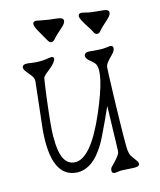

<svg xmlns="http://www.w3.org/2000/svg" viewBox="-88 -894 782 939"><g transform="rotate(-10 303.0 -424.0)"><path d="M439 -120.1 439.5 -131.3 426.3 -353.5 401.9 -284.2Q368.7 -191.9 354.7 -165.8Q340.8 -139.6 328.1 -121.8Q315.4 -104 299.3 -89.8Q262.7 -58.6 220.7 -58.6Q95.2 -58.6 95.2 -293.9L101.1 -532.2Q101.1 -549.3 88.4 -562.5Q75.7 -575.7 67.4 -584.5Q52.2 -599.6 52.2 -609.9Q52.2 -626 79.6 -626L111.3 -624.5Q148.4 -624.5 170.9 -630.4Q193.4 -636.2 198.2 -636.2Q210.4 -636.2 210.4 -626.5Q210.4 -609.4 179.7 -580.1Q168 -569.3 157.7 -558.6Q147.5 -547.9 146.5 -539.8Q145.5 -531.7 144.3 -508.8Q143.1 -485.8 141.6 -454.1Q135.7 -297.4 139.9 -253.7Q144 -210 149.2 -187.7Q154.3 -165.5 163.1 -148.4Q183.6 -109.4 220.7 -109.4Q303.2 -109.4 374.5 -326.2Q437 -516.6 408.7 -562.5Q402.3 -572.3 385.3 -583.5Q360.8 -599.6 360.8 -612.3Q360.8 -631.3 388.2 -631.3L412.1 -630.9Q447.8 -630.9 466.8 -634.8Q487.8 -639.6 490.7 -639.6Q505.9 -639.6 505.9 -626Q505.9 -612.3 490 -593.8Q474.1 -575.2 466.6 -563.5Q459 -551.8 458.7 -541.5Q458.5 -531.2 459.5 -511.7Q460.4 -492.2 461.9 -463.9Q463.4 -435.5 465.3 -401.1Q467.3 -366.7 469.5 -331.1Q471.7 -295.4 474.1 -261Q476.6 -226.6 478.5 -198.2Q483.9 -133.3 485.8 -123.8Q487.8 -114.3 490.5 -106.9Q493.2 -99.6 497.1 -93.8L527.3 -58.1Q536.1 -40.5 518.6 -35.2Q505.4 -31.7 471.4 -31.7Q437.5 -31.7 425.3 -28.3Q391.1 -17.6 391.1 -38.1Q391.1 -49.8 396.2 -55.9Q401.4 -62 407.7 -69.8Q414.1 -77.6 420.9 -86.9Q438 -110.4 439 -120.1ZM383.3 -824.2Q387.2 -824.2 405.8 -820.8Q424.3 -817.4 489.7 -817.4Q516.6 -817.4 516.6 -800.8Q516.6 -788.6 500.5 -771Q462.9 -731 459.5 -724.6Q445.8 -701.7 429.2 -712.4Q424.8 -715.3 422.1 -720.9Q419.4 -726.6 413.6 -734.4Q407.7 -742.2 399.9 -752Q365.2 -796.4 365.2 -809.6Q365.2 -824.2 383.3 -824.2ZM290.5 -800.8Q290.5 -787.6 273.9 -770.5Q237.3 -731.9 232.9 -724.6Q212.4 -692.4 192.9 -721.7L153.8 -778.3Q124 -824.2 157.7 -824.2L184.6 -821.3Q221.2 -817.4 255.9 -817.4Q290.5 -817.4 290.5 -800.8Z"/></g></svg>

Font: Snowburst One
Style: Regular
Weight: 400
Designer: Annet Stirling
Foundry: Annet Stirling
Version: Version 1.001